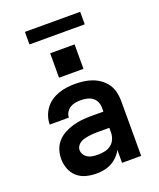

<svg xmlns="http://www.w3.org/2000/svg" viewBox="-165 -1014 930 1123"><g transform="rotate(-20 300.0 -453.0)"><path d="M239 8Q207 8 175.5 0Q144 -8 120 -29Q96 -50 84.5 -80.5Q73 -111 73 -143Q73 -171 82 -199Q91 -227 110.5 -248.5Q130 -270 155.5 -283.5Q181 -297 208.5 -305Q236 -313 264.5 -316Q293 -319 322 -319H400V-344Q400 -363 392 -380.5Q384 -398 369 -408.5Q354 -419 335.5 -423Q317 -427 298 -427Q281 -427 263.5 -424Q246 -421 231.5 -412Q217 -403 207.5 -387.5Q198 -372 198 -355H79Q79 -381 87.5 -406.5Q96 -432 111.5 -453Q127 -474 149 -489Q171 -504 195.5 -512.5Q220 -521 246 -524.5Q272 -528 298 -528Q325 -528 352.5 -524.5Q380 -521 405.5 -511.5Q431 -502 453 -486Q475 -470 490.5 -447.5Q506 -425 512.5 -398Q519 -371 519 -344V0H400V-81Q389 -59 371.5 -41.5Q354 -24 332.5 -12.5Q311 -1 287 3.5Q263 8 239 8ZM286 -93Q307 -93 328 -97.5Q349 -102 366 -115Q383 -128 391.5 -148Q400 -168 400 -189V-218H322Q309 -218 295.5 -217Q282 -216 269 -214Q256 -212 243 -208.5Q230 -205 218.5 -198Q207 -191 199.5 -179.5Q192 -168 192 -155Q192 -139 201 -125.5Q210 -112 224 -104.5Q238 -97 254 -95Q270 -93 286 -93ZM376 -594H224V-746H376ZM128 -836V-914H472V-836Z"/></g></svg>

Font: Iosevka SS04 Extended
Style: Bold
Weight: 700
Width: 7
Monospace: yes
Designer: Belleve Invis
Foundry: Belleve Invis
Version: Version 19.0.0; ttfautohint (v1.8.4)